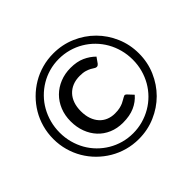

<svg xmlns="http://www.w3.org/2000/svg" viewBox="-166 -941 1161 1161"><g transform="rotate(-45 415.0 -360.0)"><path d="M539 -242Q543 -242.5 546.8 -240.5Q550.5 -238.5 553 -236L586 -200.5Q557.5 -167 516 -148.8Q474.5 -130.5 416.5 -130.5Q367 -130.5 326.8 -147.8Q286.5 -165 258 -195.8Q229.5 -226.5 213.8 -268.5Q198 -310.5 198 -360.5Q198 -411 215.2 -453.2Q232.5 -495.5 263 -525.8Q293.5 -556 335.2 -573Q377 -590 426 -590Q480.5 -590 519 -572.5Q557.5 -555 585.5 -527L560 -491Q557.5 -488 553.2 -484.8Q549 -481.5 542.5 -481.5Q535 -481.5 527.2 -487Q519.5 -492.5 507.5 -499Q495.5 -505.5 477.5 -511Q459.5 -516.5 431 -516.5Q397 -516.5 370 -505.5Q343 -494.5 324 -474.2Q305 -454 295 -425.2Q285 -396.5 285 -360.5Q285 -323 295.2 -294Q305.5 -265 323.8 -245Q342 -225 367 -214.8Q392 -204.5 421.5 -204.5Q447 -204.5 464 -208.5Q481 -212.5 493.8 -218.2Q506.5 -224 516.8 -230.5Q527 -237 539 -242ZM48.5 -359Q48.5 -409.5 61.5 -456.5Q74.5 -503.5 98.5 -544Q122.5 -584.5 156 -618Q189.5 -651.5 230 -675.5Q270.5 -699.5 317.2 -712.5Q364 -725.5 414.5 -725.5Q490.5 -725.5 557.2 -696.8Q624 -668 673.8 -618.2Q723.5 -568.5 752.2 -501.8Q781 -435 781 -359Q781 -283 752.2 -216.5Q723.5 -150 673.8 -100.2Q624 -50.5 557.2 -21.8Q490.5 7 414.5 7Q364 7 317.2 -6Q270.5 -19 230 -43Q189.5 -67 156 -100.2Q122.5 -133.5 98.5 -174.2Q74.5 -215 61.5 -261.8Q48.5 -308.5 48.5 -359ZM103 -359Q103 -315 114 -274.2Q125 -233.5 145 -198.2Q165 -163 193.5 -134.2Q222 -105.5 256.5 -85Q291 -64.5 331 -53.2Q371 -42 414.5 -42Q458 -42 498.2 -53.2Q538.5 -64.5 573.5 -85Q608.5 -105.5 637 -134.2Q665.5 -163 685.8 -198.2Q706 -233.5 717 -274Q728 -314.5 728 -359Q728 -403.5 717 -444.5Q706 -485.5 685.8 -521Q665.5 -556.5 637 -585.5Q608.5 -614.5 573.5 -635.2Q538.5 -656 498.2 -667.2Q458 -678.5 414.5 -678.5Q371 -678.5 331 -667.2Q291 -656 256.5 -635.2Q222 -614.5 193.5 -585.5Q165 -556.5 145 -521Q125 -485.5 114 -444.5Q103 -403.5 103 -359Z"/></g></svg>

Font: Lato 2
Style: Regular
Weight: 500
Designer: Lukasz Dziedzic with Adam Twardoch and Botio Nikoltchev
Foundry: tyPoland Lukasz Dziedzic
Version: Version 2.015; 2015-08-06; http://www.latofonts.com/